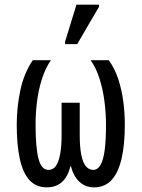

<svg xmlns="http://www.w3.org/2000/svg" viewBox="-20 -796 609 826"><path d="M181 10Q135 10 106.5 -21.5Q78 -53 65 -113.5Q52 -174 52 -260Q52 -334 67.5 -407.5Q83 -481 121 -537H199Q176 -504 161 -458Q146 -412 139.5 -361Q133 -310 133 -261Q133 -162 145.5 -113.5Q158 -65 189 -65Q208 -65 220 -81.5Q232 -98 238.5 -131.5Q245 -165 245 -215V-354H323V-215Q323 -164 329.5 -131Q336 -98 348.5 -82Q361 -66 380 -65Q400 -65 412.5 -86.5Q425 -108 430.5 -151.5Q436 -195 436 -260Q436 -308 429.5 -359Q423 -410 408.5 -456.5Q394 -503 370 -537H448Q474 -501 489 -455Q504 -409 510.5 -359Q517 -309 517 -260Q517 -174 503 -113.5Q489 -53 460 -21.5Q431 10 385 10Q347 10 321.5 -14Q296 -38 285 -81H283Q276 -52 262.5 -31.5Q249 -11 228.5 -0.5Q208 10 181 10ZM260 -606V-617L309 -776H406V-767L312 -606Z"/></svg>

Font: Noto Sans ExtraCondensed
Style: Regular
Weight: 400
Width: 2
Designer: Monotype Design Team
Foundry: Monotype Imaging Inc.
Version: Version 2.013